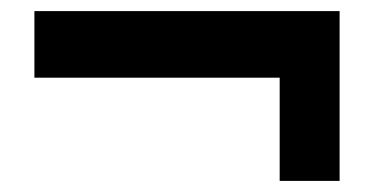

<svg xmlns="http://www.w3.org/2000/svg" viewBox="-20 -396 684 346"><path d="M484 -70V-256H42V-376H592V-70Z"/></svg>

Font: Metropolitano
Style: Bold
Weight: 700
Designer: Fonts by Alex Slobzheninov & Chris M. Simpson / Changes by Cristiano Sobral
Foundry: Fonts by Alex Slobzheninov & Chris M. Simpson / Changes by Cristiano Sobral
Version: Version 1.00;August 30, 2020;FontCreator 13.0.0.2681 64-bit